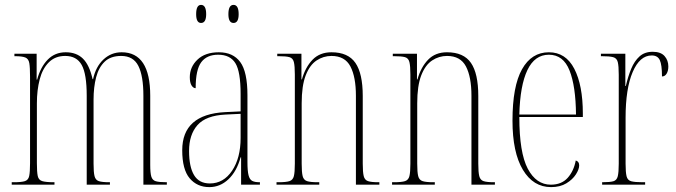

<svg xmlns="http://www.w3.org/2000/svg" viewBox="-20 -756 2767 786"><path d="M28 0V-10H37Q68 -10 82 -14.5Q96 -19 99.5 -35.5Q103 -52 103 -88V-442Q103 -480 100 -497.5Q97 -515 84 -520.5Q71 -526 41 -526H39V-536H130V-430H132Q146 -482 175.5 -512Q205 -542 249 -542Q293 -542 319.5 -516Q346 -490 359 -432H361Q372 -483 403.5 -512.5Q435 -542 478 -542Q595 -542 595 -364V-81Q595 -48 599.5 -33Q604 -18 618 -14Q632 -10 661 -10H663V0H567V-364Q567 -445 546.5 -486Q526 -527 476 -527Q433 -527 408.5 -503.5Q384 -480 373.5 -439.5Q363 -399 363 -348V-86Q363 -51 367 -35Q371 -19 384.5 -14.5Q398 -10 427 -10H430V0H335V-364Q335 -453 314.5 -490Q294 -527 247 -527Q206 -527 180 -501Q154 -475 142.5 -431Q131 -387 131 -333V-88Q131 -52 134.5 -35.5Q138 -19 153 -14.5Q168 -10 201 -10H203V0Z M837 10Q787 10 756.5 -26Q726 -62 726 -141Q726 -288 902 -297L965 -300V-371Q965 -463 943.5 -497.5Q922 -532 873 -532Q827 -532 804 -501.5Q781 -471 781 -395Q771 -395 764 -406.5Q757 -418 757 -440Q757 -482 788.5 -512Q820 -542 876 -542Q934 -542 963.5 -502Q993 -462 993 -366V-93Q993 -56 997.5 -38.5Q1002 -21 1012.5 -15.5Q1023 -10 1042 -10H1044V0H967V-112H965Q949 -54 915 -22Q881 10 837 10ZM839 -5Q895 -5 930 -57Q965 -109 965 -191V-290L903 -287Q823 -283 788.5 -244Q754 -205 754 -138Q754 -73 774.5 -39Q795 -5 839 -5ZM936 -662Q915 -662 915 -698Q915 -736 936 -736Q957 -736 957 -698Q957 -662 936 -662ZM803 -662Q783 -662 783 -698Q783 -736 803 -736Q824 -736 824 -698Q824 -662 803 -662Z M1112 0V-10H1120Q1151 -10 1165 -14.5Q1179 -19 1183 -35Q1187 -51 1187 -86V-451Q1187 -486 1183 -502Q1179 -518 1165 -522Q1151 -526 1120 -526H1115V-536H1214V-431H1216Q1230 -481 1259.5 -511.5Q1289 -542 1337 -542Q1405 -542 1435 -498.5Q1465 -455 1465 -363V-86Q1465 -51 1469 -35Q1473 -19 1486.5 -14.5Q1500 -10 1529 -10H1533V0H1437V-364Q1437 -441 1414.5 -484Q1392 -527 1337 -527Q1304 -527 1276 -508.5Q1248 -490 1231.5 -447.5Q1215 -405 1215 -333V-86Q1215 -51 1219 -35Q1223 -19 1237 -14.5Q1251 -10 1281 -10H1287V0Z M1585 0V-10H1593Q1624 -10 1638 -14.5Q1652 -19 1656 -35Q1660 -51 1660 -86V-451Q1660 -486 1656 -502Q1652 -518 1638 -522Q1624 -526 1593 -526H1588V-536H1687V-431H1689Q1703 -481 1732.5 -511.5Q1762 -542 1810 -542Q1878 -542 1908 -498.5Q1938 -455 1938 -363V-86Q1938 -51 1942 -35Q1946 -19 1959.5 -14.5Q1973 -10 2002 -10H2006V0H1910V-364Q1910 -441 1887.5 -484Q1865 -527 1810 -527Q1777 -527 1749 -508.5Q1721 -490 1704.5 -447.5Q1688 -405 1688 -333V-86Q1688 -51 1692 -35Q1696 -19 1710 -14.5Q1724 -10 1754 -10H1760V0Z M2236 10Q2163 10 2120.5 -61Q2078 -132 2078 -262Q2078 -403 2117 -472.5Q2156 -542 2227 -542Q2296 -542 2331 -474.5Q2366 -407 2366 -291V-277H2106Q2106 -131 2140.5 -65.5Q2175 0 2235 0Q2279 0 2304 -28Q2329 -56 2337 -99Q2351 -95 2351 -79Q2351 -63 2337.5 -42Q2324 -21 2298.5 -5.5Q2273 10 2236 10ZM2338 -287Q2337 -403 2311.5 -467.5Q2286 -532 2227 -532Q2169 -532 2139 -469Q2109 -406 2106 -287Z M2445 0V-10H2446Q2477 -10 2491 -14Q2505 -18 2509 -34.5Q2513 -51 2513 -86V-450Q2513 -486 2509 -502Q2505 -518 2490 -522Q2475 -526 2443 -526H2440V-536H2540V-404H2542Q2551 -443 2564 -474.5Q2577 -506 2598 -525Q2619 -544 2652 -544Q2685 -544 2700.5 -526.5Q2716 -509 2716 -484Q2716 -466 2709 -454.5Q2702 -443 2690 -443Q2690 -491 2681 -510Q2672 -529 2648 -529Q2599 -529 2570 -461Q2541 -393 2541 -274V-86Q2541 -51 2545 -34.5Q2549 -18 2564 -14Q2579 -10 2610 -10H2621V0Z"/></svg>

Font: Noto Serif Display ExtraCondensed Thin
Style: Regular
Weight: 100
Width: 2
Designer: Monotype Design Team
Foundry: Monotype Imaging Inc.
Version: Version 2.009